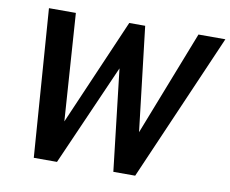

<svg xmlns="http://www.w3.org/2000/svg" viewBox="-77 -798 1075 896"><g transform="rotate(10 460.5 -350.0)"><path d="M136.5 0 85 -700H212.5L247.5 -192L466 -697H541.5L599.5 -203L793.5 -700H921L617 0H513.5L458 -480.5L246.5 0Z"/></g></svg>

Font: Cabin Condensed
Style: Bold Italic
Weight: 700
Width: 3
Italic angle: -10°
Designer: Pablo Impallari
Foundry: Pablo Impallari. http://www.impallari.com Igino Marini. http://www.ikern.com
Version: Version 3.001; ttfautohint (v1.8.3)